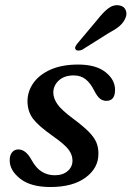

<svg xmlns="http://www.w3.org/2000/svg" viewBox="-20 -721 515 751"><path d="M194.5 -35.5Q225.5 -35.5 244.5 -51.8Q263.5 -68 263.5 -93Q263.5 -115 248.5 -135.5Q233.5 -156 185 -190Q130.5 -228.5 109.2 -256.5Q88 -284.5 87.5 -324.5Q87.5 -363.5 110.5 -396.2Q133.5 -429 178 -448.8Q222.5 -468.5 286 -468.5Q355 -468.5 392.5 -439Q430 -409.5 430 -369.5Q430 -326.5 396 -326.5Q382 -326.5 371 -335.2Q360 -344 348.5 -366.5Q334.5 -395 315.5 -410.5Q296.5 -426 268.5 -426Q231.5 -426 210 -406.2Q188.5 -386.5 188.5 -358Q189 -336.5 204.2 -314Q219.5 -291.5 266.5 -256.5Q305.5 -227.5 327 -205.8Q348.5 -184 356.8 -164.2Q365 -144.5 365 -120.5Q365.5 -64 315.2 -26.8Q265 10.5 177 10.5Q100 10.5 58.8 -22.2Q17.5 -55 18 -94Q18 -114 27.2 -125.2Q36.5 -136.5 51.5 -136.5Q81 -136.5 103 -96Q121 -63 143.8 -49.2Q166.5 -35.5 194.5 -35.5ZM360.5 -643.5Q382.5 -672 402.8 -687.8Q423 -703.5 446 -700Q465 -697 471.5 -682Q478 -667 470.5 -650Q463 -632 446.8 -618.5Q430.5 -605 404 -591L301.5 -526.5Q294 -523.5 286.8 -523.2Q279.5 -523 276 -527.5Q272 -532.5 275.2 -539.2Q278.5 -546 284 -552.5Z"/></svg>

Font: Fraunces 9pt Soft
Style: Italic
Weight: 400
Italic angle: -16°
Version: Version 1.000;[0bf87f6ff]